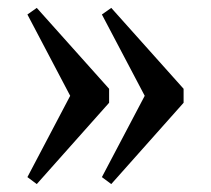

<svg xmlns="http://www.w3.org/2000/svg" viewBox="-20 -468 530 482"><path d="M259.3 -5.9 235.8 -23.4 343.3 -227.5 235.8 -431.6 259.3 -448.2 440.9 -245.1V-210ZM72.3 -5.9 48.8 -23.4 156.2 -227.5 48.8 -431.6 72.3 -448.2 253.9 -245.1V-210Z"/></svg>

Font: Almanac
Style: Regular
Weight: 400
Designer: Eden's Almanac
Version: Version 3.501;March 28, 2021;FontCreator 13.0.0.2683 64-bit